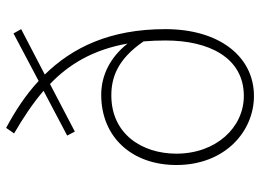

<svg xmlns="http://www.w3.org/2000/svg" viewBox="-131 -704 848 626"><g transform="rotate(-90 293.0 -391.0)"><path d="M293 -20C190 -20 105 -111 105 -240C105 -352 169 -452 295 -452C352 -452 412 -433 471 -347C473 -324 474 -300 474 -275C474 -135 419 -20 293 -20ZM511 -746 497 -771 342 -689C296 -732 243 -766 189 -795L171 -769C221 -740 268 -709 310 -673L164 -596L177 -571L332 -652C396 -591 444 -512 464 -399C419 -456 360 -485 297 -485C158 -485 68 -384 68 -240C68 -81 178 13 293 13C421 13 511 -99 511 -276C511 -457 451 -579 363 -669Z"/></g></svg>

Font: Source Han Sans CN ExtraLight
Style: Regular
Weight: 250
Designer: Ryoko NISHIZUKA (kana & ideographs); Paul D. Hunt (Latin, Greek & Cyrillic); Wenlong ZHANG (bopomofo); Sandoll Communica
Foundry: Adobe Systems Incorporated
Version: Version 1.004;PS 1.004;hotconv 16.6.51;makeotf.lib2.5.65220